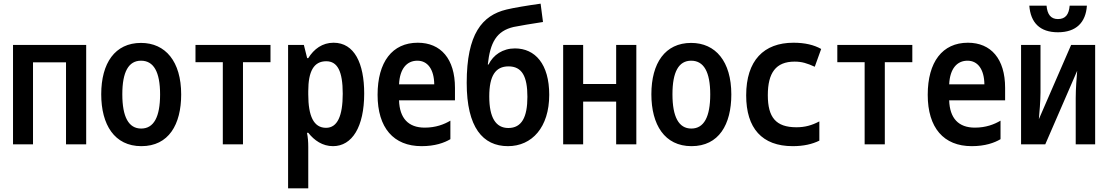

<svg xmlns="http://www.w3.org/2000/svg" viewBox="-20 -787 6040 1047"><path d="M51 0H160V-447H340V0H450V-542H51Z M751 10C900 10 968 -108 968 -272C968 -452 882 -553 749 -553C607 -553 532 -443 532 -273C532 -107 604 10 751 10ZM750 -86C681 -86 647 -150 647 -273C647 -395 681 -456 749 -456C818 -456 853 -395 853 -272C853 -150 819 -86 750 -86Z M1195 0H1305V-448H1455V-542H1046V-448H1195Z M1551 240H1661V15C1661 -14 1659 -39 1654 -63H1661C1694 -21 1739 10 1796 10C1900 10 1966 -95 1966 -277C1966 -441 1913 -554 1799 -554C1738 -554 1692 -520 1661 -470H1655L1637 -542H1551ZM1758 -90C1690 -90 1661 -155 1661 -272V-290C1661 -398 1691 -453 1759 -453C1820 -453 1849 -399 1849 -276C1849 -155 1820 -90 1758 -90Z M2279 10C2352 10 2402 -8 2436 -28V-129C2402 -109 2357 -91 2296 -91C2207 -91 2159 -142 2156 -240H2461V-308C2461 -466 2384 -554 2258 -554C2119 -554 2039 -449 2039 -270C2039 -90 2126 10 2279 10ZM2156 -327C2160 -413 2199 -456 2256 -456C2312 -456 2347 -409 2348 -327Z M2750 10C2881 10 2975 -93 2975 -270C2975 -438 2898 -523 2788 -523C2722 -523 2670 -488 2644 -435H2640C2653 -555 2687 -618 2781 -640C2816 -647 2881 -658 2941 -667L2928 -767C2862 -758 2778 -744 2742 -735C2609 -703 2525 -602 2525 -335C2525 -92 2613 10 2750 10ZM2752 -89C2684 -89 2648 -145 2648 -261C2648 -374 2682 -425 2753 -425C2826 -425 2856 -371 2856 -259C2856 -148 2825 -89 2752 -89Z M3051 0H3160V-233H3340V0H3450V-542H3340V-329H3160V-542H3051Z M3751 10C3900 10 3968 -108 3968 -272C3968 -452 3882 -553 3749 -553C3607 -553 3532 -443 3532 -273C3532 -107 3604 10 3751 10ZM3750 -86C3681 -86 3647 -150 3647 -273C3647 -395 3681 -456 3749 -456C3818 -456 3853 -395 3853 -272C3853 -150 3819 -86 3750 -86Z M4303 10C4362 10 4409 -1 4448 -20V-125C4406 -103 4369 -93 4323 -93C4211 -93 4167 -147 4167 -268C4167 -390 4211 -451 4313 -451C4353 -451 4381 -442 4423 -423L4458 -520C4419 -542 4370 -554 4307 -554C4145 -554 4049 -457 4049 -267C4049 -88 4135 10 4303 10Z M4695 0H4805V-448H4955V-542H4546V-448H4695Z M5279 10C5352 10 5402 -8 5436 -28V-129C5402 -109 5357 -91 5296 -91C5207 -91 5159 -142 5156 -240H5461V-308C5461 -466 5384 -554 5258 -554C5119 -554 5039 -449 5039 -270C5039 -90 5126 10 5279 10ZM5156 -327C5160 -413 5199 -456 5256 -456C5312 -456 5347 -409 5348 -327Z M5749 -611C5849 -611 5901 -665 5907 -756H5813C5809 -709 5791 -683 5749 -683C5710 -683 5691 -709 5687 -756H5593C5600 -664 5650 -611 5749 -611ZM5548 0H5680L5854 -401C5851 -365 5846 -302 5846 -253V0H5952V-542H5821L5645 -137C5648 -168 5654 -240 5654 -284V-542H5548Z"/></svg>

Font: Noto Sans Mono ExtraCondensed SemiBold
Style: Regular
Weight: 600
Width: 2
Designer: Monotype Design Team
Foundry: Monotype Imaging Inc.
Version: Version 2.014